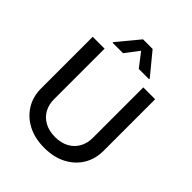

<svg xmlns="http://www.w3.org/2000/svg" viewBox="-260 -1097 1257 1257"><g transform="rotate(45 368.5 -469.0)"><path d="M547.9 -727.5H657.7V-250Q657.7 -173.8 621.8 -115Q585.9 -56.2 521 -22.5Q456.1 11.2 369.1 11.2Q281.7 11.2 216.8 -22.5Q151.9 -56.2 115.7 -115Q79.6 -173.8 79.6 -250V-727.5H189.5V-258.8Q189.5 -209.5 211.2 -170.9Q232.9 -132.3 273.4 -110.6Q314 -88.9 369.1 -88.9Q424.3 -88.9 464.4 -110.6Q504.4 -132.3 526.1 -170.9Q547.9 -209.5 547.9 -258.8ZM441.4 -792 368.2 -887.2 295.9 -792H199.2V-797.9L324.2 -948.7H413.1L537.1 -797.9V-792Z"/></g></svg>

Font: Inter V
Style: Weight 500 Optical size 14.0
Weight: 500
Designer: Rasmus Andersson
Foundry: rsms
Version: Version 4.000;git-4fc901f